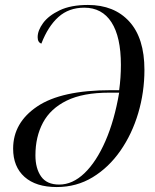

<svg xmlns="http://www.w3.org/2000/svg" viewBox="-20 -745 627 775"><path d="M209 10Q125 10 79 -31Q33 -72 33 -145Q33 -250 130.5 -315.5Q228 -381 428 -381H461Q468 -432 468 -483Q468 -596 430 -655Q392 -714 320 -714Q258 -714 216 -676.5Q174 -639 147 -569Q132 -574 132 -595Q132 -622 154 -652Q176 -682 221 -703.5Q266 -725 335 -725Q441 -725 502 -658Q563 -591 563 -463Q563 -373 538 -288.5Q513 -204 466 -136.5Q419 -69 354 -29.5Q289 10 209 10ZM219 0Q273 0 321 -46Q369 -92 405.5 -175.5Q442 -259 461 -371H421Q315 -371 249.5 -339Q184 -307 153.5 -250Q123 -193 123 -118Q123 -65 146 -32.5Q169 0 219 0Z"/></svg>

Font: Noto Serif Display Condensed
Style: Italic
Weight: 400
Width: 3
Italic angle: -12°
Designer: Monotype Design Team
Foundry: Monotype Imaging Inc.
Version: Version 2.009